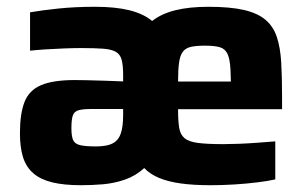

<svg xmlns="http://www.w3.org/2000/svg" viewBox="-20 -538 900 566"><path d="M218.8 8Q168.5 8 134 -0.4Q99.5 -8.9 78.4 -27Q57.3 -45.2 48 -74.1Q38.8 -103 38.8 -145Q38.8 -203.2 52.3 -237.5Q65.9 -271.9 101 -286.9Q136.2 -302 200.4 -302Q212.5 -302 237 -301.5Q261.5 -301 290.7 -300Q319.9 -299 343 -298V-316.7Q343 -345.8 338.6 -361.8Q334.3 -377.9 321.4 -385.3Q308.6 -392.6 283.7 -394.5Q258.8 -396.3 217.7 -396.3Q197.2 -396.3 168.8 -395.2Q140.5 -394.2 113.7 -392.4Q86.8 -390.6 68.6 -388.6V-501.7Q102.5 -507.6 151.7 -512.8Q201 -518 260.9 -518Q319.8 -518 360.9 -507.9Q402 -497.9 428.6 -476.2Q456.4 -497.9 497.3 -507.9Q538.2 -518 594.1 -518Q658.2 -518 698.8 -508.7Q739.4 -499.3 762.6 -479.7Q785.8 -460 796.1 -429Q806.4 -397.9 809 -354.3Q811.5 -310.6 811.5 -254V-216.1H504.9Q504.9 -181.8 508.2 -161.4Q511.5 -141 524.2 -130.6Q536.8 -120.1 564 -116.6Q591.2 -113.1 638.6 -113.1Q658.4 -113.1 684.1 -114.1Q709.8 -115.1 738.3 -117.2Q766.8 -119.3 791.5 -121.3V-9.2Q770.4 -4.3 738.5 -0.4Q706.5 3.6 670.6 5.8Q634.6 8 600.6 8Q549.2 8 511.6 2.6Q473.9 -2.8 448 -13.9Q422.1 -24.9 405.2 -42.6Q379.9 -19.4 348.3 -8.5Q316.8 2.3 284 5.2Q251.1 8 218.8 8ZM261.9 -106.4Q282.6 -106.4 297.3 -109.9Q312 -113.4 321.4 -121.6Q330.8 -129.9 335.7 -143.4Q339.6 -154.8 341.3 -168.3Q343 -181.7 343 -199.3V-216.7H250.3Q224.7 -216.7 211.8 -213.1Q198.9 -209.6 194.7 -197.6Q190.5 -185.6 190.5 -160.1Q190.5 -138.2 195 -126.3Q199.6 -114.5 215.1 -110.4Q230.6 -106.4 261.9 -106.4ZM661.1 -250.9Q661.1 -303.2 659.4 -333.5Q657.8 -363.9 650.6 -379.2Q643.5 -394.4 627.7 -398.9Q612 -403.4 584.2 -403.4Q557.8 -403.4 542.2 -399.7Q526.6 -396 518.7 -385.1Q510.7 -374.2 507.8 -353.2Q504.9 -332.3 504.9 -297.7H705.4Z"/></svg>

Font: Saira Thin
Style: Regular
Weight: 100
Designer: Hector Gatti with collaboration of the Omnibus-Type team
Foundry: Omnibus-Type
Version: Version 1.101